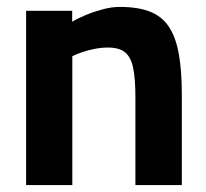

<svg xmlns="http://www.w3.org/2000/svg" viewBox="-20 -533 593 553"><path d="M55.2 0V-501.9H187.9V-470.3Q203.8 -480 226.8 -489.6Q249.8 -499.2 275.6 -506.1Q301.3 -513.1 324.5 -513.1Q377.3 -513.1 411.8 -499.6Q446.3 -486.1 466.4 -456Q486.4 -425.9 495 -377.7Q503.7 -329.5 503.7 -260.4V0H370V-252.8Q370 -304.9 363.8 -336.2Q357.6 -367.6 340.7 -381.9Q323.7 -396.1 290.7 -396.1Q272.5 -396.1 253.1 -392.3Q233.7 -388.6 216.6 -382.7Q199.5 -376.9 188.3 -371.2V0Z"/></svg>

Font: Cairo
Style: Regular
Weight: 400
Designer: Mohamed Gaber, Accademia di Belle Arti di Urbino
Foundry: Kief Type Foundry, Accademia di Belle Arti di Urbino
Version: Version 3.120